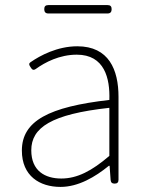

<svg xmlns="http://www.w3.org/2000/svg" viewBox="-20 -722 576 755"><path d="M446 -255V-341C446 -448 408 -540 284 -540C205 -540 137 -503 101 -478C92 -472 94 -467 100 -458C106 -448 111 -444 121 -451C157 -477 214 -507 282 -507C391 -507 413 -414 410 -329C173 -302 66 -247 66 -130C66 -30 136 13 218 13C288 13 354 -26 408 -70H411L415 -14C416 -4 421 0 431 0C441 0 446 -5 446 -15V-170ZM410 -250V-203V-109C341 -50 284 -20 221 -20C157 -20 103 -50 103 -131C103 -220 181 -273 410 -298ZM286 -702H170C159 -702 154 -697 154 -686C154 -675 159 -669 170 -669H286H403C414 -669 419 -675 419 -686C419 -697 414 -702 403 -702Z"/></svg>

Font: GenSenRounded2 TW EL
Style: Regular
Weight: 250
Version: Version 2.100;PS 2.1;hotconv 16.6.51;makeotf.lib2.5.65220 DE